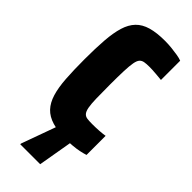

<svg xmlns="http://www.w3.org/2000/svg" viewBox="-282 -737 967 967"><g transform="rotate(45 201.5 -254.0)"><path d="M251 8Q191 8 151 -4Q111 -16 87 -41.5Q63 -67 50.5 -108Q38 -149 34 -207.5Q30 -266 30 -344Q30 -423 34.5 -481.5Q39 -540 51.5 -581Q64 -622 88.5 -647.5Q113 -673 153 -684.5Q193 -696 251 -696Q275 -696 299 -693.5Q323 -691 343.5 -687.5Q364 -684 376 -679V-542Q355 -544 338.5 -545.5Q322 -547 309.5 -547.5Q297 -548 288 -548Q267 -548 253 -545.5Q239 -543 230.5 -533.5Q222 -524 218 -502Q214 -480 212.5 -442Q211 -404 211 -344Q211 -284 212 -245.5Q213 -207 217 -185.5Q221 -164 229.5 -154Q238 -144 252 -142Q266 -140 288 -140Q314 -140 336.5 -141.5Q359 -143 378 -146V-10Q363 -5 341.5 -0.5Q320 4 296.5 6Q273 8 251 8ZM104 188V183L173 -8H279V-3L246 188Z"/></g></svg>

Font: Saira Condensed Black
Style: Regular
Weight: 900
Width: 3
Designer: Hector Gatti with collaboration of the Omnibus-Type team
Foundry: Omnibus-Type
Version: Version 1.101